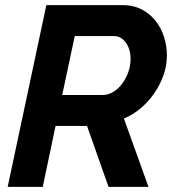

<svg xmlns="http://www.w3.org/2000/svg" viewBox="-20 -730 682 750"><path d="M10 0 161 -710H461Q501 -710 533 -693.5Q565 -677 587 -649.5Q609 -622 620.5 -586.5Q632 -551 632 -514Q632 -475 619 -437.5Q606 -400 583.5 -367Q561 -334 530.5 -308Q500 -282 464 -267L560 0H404L320 -238H197L147 0ZM382 -359Q402 -359 421.5 -370.5Q441 -382 456 -401.5Q471 -421 480.5 -446.5Q490 -472 490 -500Q490 -538 471.5 -563.5Q453 -589 426 -589H272L223 -359Z"/></svg>

Font: PTCRaleway
Style: Bold Italic
Weight: 700
Italic angle: -12°
Designer: Matt McInerney, Pablo Impallari, Rodrigo Fuenzalida
Foundry: Matt McInerney, Pablo Impallari, Rodrigo Fuenzalida
Version: Version 3.000g; ttfautohint (v1.5) -l 8 -r 28 -G 28 -x 14 -D